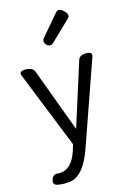

<svg xmlns="http://www.w3.org/2000/svg" viewBox="-157 -931 834 1237"><g transform="rotate(-15 260.5 -313.0)"><path d="M132 231Q101 234 69 228Q37 223 44 191Q55 150 96 159Q181 159 219 42L231 1L25 -513Q13 -543 60 -543Q108 -543 119 -512L276 -89L410 -512Q419 -543 463 -543Q508 -543 498 -512L303 45Q238 234 132 231ZM278 -664Q255 -641 231 -663Q208 -686 229 -711L345 -847Q366 -872 398 -841Q431 -811 408 -789Z"/></g></svg>

Font: Swei Gothic CJK TC Regular
Style: Regular
Weight: 400
Version: Version 2.129